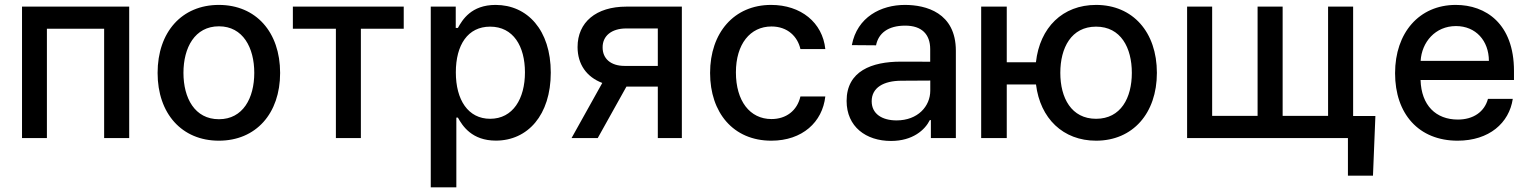

<svg xmlns="http://www.w3.org/2000/svg" viewBox="-20 -573 6351 797"><path d="M71.4 0H174.7V-453.8H412.3V0H516.3V-545.5H71.4Z M888.5 11C1042.3 11 1142.8 -101.6 1142.8 -270.2C1142.8 -440 1042.3 -552.6 888.5 -552.6C734.7 -552.6 634.2 -440 634.2 -270.2C634.2 -101.6 734.7 11 888.5 11ZM741.5 -270.6C741.5 -375 788.4 -463.8 888.8 -463.8C988.6 -463.8 1035.5 -375 1035.5 -270.6C1035.5 -165.8 988.6 -78.1 888.8 -78.1C788.4 -78.1 741.5 -165.8 741.5 -270.6Z M1195.7 -453.8H1374.3V0H1478V-453.8H1655.9V-545.5H1195.7Z M1768.1 204.5H1874.3V-84.9H1880.7C1899.9 -50.1 1938.9 10.7 2038.4 10.7C2170.5 10.7 2266.3 -95.2 2266.3 -271.7C2266.3 -448.5 2169 -552.6 2037.3 -552.6C1936.1 -552.6 1899.5 -490.8 1880.7 -457H1871.8V-545.5H1768.1ZM1872.2 -272.7C1872.2 -386.7 1921.9 -462.4 2014.6 -462.4C2110.8 -462.4 2159.1 -381 2159.1 -272.7C2159.1 -163.4 2109.4 -79.9 2014.6 -79.9C1923.3 -79.9 1872.2 -158 1872.2 -272.7Z M2710.6 0H2810.4V-545.5H2579.9C2454.2 -545.5 2377.5 -480.5 2377.5 -377.8C2377.5 -306.1 2415.1 -253.2 2480.1 -228.7L2352.6 0H2461.3L2580.3 -213.4H2710.6ZM2481.5 -376.4C2481.2 -423.3 2517.8 -454.9 2579.9 -454.9H2710.6V-299.4H2572.8C2514.9 -299.4 2481.2 -329.9 2481.5 -376.4Z M3181.8 11C3310.7 11 3394.2 -66.4 3405.9 -172.6H3302.6C3289.1 -113.6 3243.3 -78.8 3182.5 -78.8C3092.7 -78.8 3034.8 -153.8 3034.8 -272.7C3034.8 -389.6 3093.8 -463.1 3182.5 -463.1C3250 -463.1 3291.2 -420.5 3302.6 -369.3H3405.9C3394.5 -479.4 3304.7 -552.6 3180.8 -552.6C3027 -552.6 2927.6 -436.8 2927.6 -270.2C2927.6 -105.8 3023.4 11 3181.8 11Z M3678.6 12.1C3768.8 12.1 3819.6 -33.7 3839.8 -74.6H3844.1V0H3947.8V-362.2C3947.8 -521 3822.8 -552.6 3736.2 -552.6C3637.4 -552.6 3538 -502.5 3516 -385.7L3616.5 -384.9C3626.4 -435 3666.2 -466.6 3737.6 -466.6C3806.1 -466.6 3841.3 -430.8 3841.3 -369V-316.8L3719.1 -317.1C3599.1 -317.1 3494.3 -278.1 3494.3 -154.1C3494.3 -46.9 3574.9 12.1 3678.6 12.1ZM3598.4 -152.7C3598.4 -209.5 3648.1 -237.6 3721.6 -237.9L3841.6 -238.6V-196.7C3841.6 -132.1 3790.1 -73.2 3701.7 -73.2C3641.7 -73.2 3598.4 -100.1 3598.4 -152.7Z M4159.1 -545.5H4052.9V0H4159.1V-222.3H4280.5C4297.9 -81.3 4392.8 11 4529.8 11C4682.5 11 4782.3 -103 4782.3 -270.6C4782.3 -439.6 4682.5 -552.6 4529.8 -552.6C4391 -552.6 4296.2 -458.8 4280.2 -314.6H4159.1ZM4381.4 -270.6C4381.4 -375 4427.2 -462.4 4529.8 -462.4C4632.8 -462.4 4678.3 -374.6 4678.3 -270.6C4678.3 -166.9 4632.8 -79.9 4529.8 -79.9C4427.2 -79.9 4381.4 -166.5 4381.4 -270.6Z M5689.3 -91.6H5596.9V-545.5H5492.9V-92H5304.3V-545.5H5200.3V-92H5011.7V-545.5H4907.7V0H5575.3V156.2H5679.3Z M6030.5 11C6161.6 11 6244.7 -62.5 6259.6 -162.6H6156.6C6142 -108.7 6095.9 -76.7 6031.6 -76.7C5940.7 -76.7 5880 -135.3 5876.8 -240.8H6264.6V-278.4C6264.6 -475.5 6146.7 -552.6 6023.1 -552.6C5871.1 -552.6 5771 -436.8 5771 -269.2C5771 -99.8 5869.7 11 6030.5 11ZM5877.1 -320.3C5881.7 -397.7 5937.5 -464.8 6023.8 -464.8C6106.2 -464.8 6160.2 -403.8 6160.5 -320.3Z"/></svg>

Font: Magic Ui Pro Medium
Style: Regular
Weight: 500
Designer: Stefan Endress, Andreas Faust
Version: Version 1.000;FEAKit 1.0